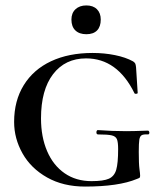

<svg xmlns="http://www.w3.org/2000/svg" viewBox="-20 -675 593 707"><path d="M32 -226Q32 -304 67.5 -361.5Q103 -419 168 -449.5Q233 -480 321 -480Q364 -480 403.5 -472Q443 -464 470 -449Q476 -445 478 -441Q480 -437 481 -427L487 -333Q487 -330 481.5 -329.5Q476 -329 475 -332Q412 -460 297 -460Q220 -460 175.5 -402Q131 -344 131 -239Q131 -171 153.5 -118.5Q176 -66 218 -37Q260 -8 317 -8Q361 -8 381 -17Q401 -26 408 -50Q415 -74 415 -126Q415 -152 410.5 -162.5Q406 -173 391.5 -176.5Q377 -180 341 -180Q335 -180 335 -188Q335 -191 336.5 -193.5Q338 -196 340 -196Q392 -192 445 -192Q469 -192 525 -194Q527 -194 528.5 -191.5Q530 -189 530 -187Q530 -180 525 -180Q508 -181 501.5 -177Q495 -173 493 -160.5Q491 -148 491 -116Q491 -71 493.5 -53Q496 -35 496 -28Q496 -22 494 -20.5Q492 -19 484 -16Q417 12 293 12Q213 12 153.5 -21.5Q94 -55 63 -110Q32 -165 32 -226ZM243 -603Q243 -627 258 -641Q273 -655 298 -655Q323 -655 337 -641Q351 -627 351 -603Q351 -577 337.5 -563Q324 -549 298 -549Q272 -549 257.5 -563Q243 -577 243 -603Z"/></svg>

Font: Cormorant Unicase SemiBold
Style: Regular
Weight: 600
Designer: Christian Thalmann (Catharsis Fonts)
Foundry: Catharsis Fonts
Version: Version 4.000